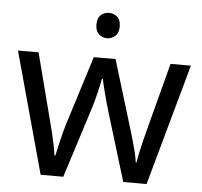

<svg xmlns="http://www.w3.org/2000/svg" viewBox="-52 -792 890 845"><g transform="rotate(5 393.0 -369.0)"><path d="M397 -737Q417 -737 432.5 -723.5Q448 -710 448 -681Q448 -653 432.5 -639Q417 -625 397 -625Q375 -625 360 -639Q345 -653 345 -681Q345 -710 360 -723.5Q375 -737 397 -737ZM431 -303Q425 -324 419 -344.5Q413 -365 408.5 -383.5Q404 -402 400 -418Q396 -434 394 -445H390Q388 -434 384.5 -418Q381 -402 376.5 -383Q372 -364 366.5 -343.5Q361 -323 354 -302L258 -1H158L11 -537H102L176 -251Q184 -222 191 -192.5Q198 -163 203.5 -136.5Q209 -110 211 -91H215Q218 -103 222 -121Q226 -139 230.5 -159Q235 -179 240.5 -199Q246 -219 251 -235L346 -537H442L534 -235Q541 -212 548.5 -186Q556 -160 562 -135.5Q568 -111 570 -92H574Q576 -109 581.5 -134.5Q587 -160 594.5 -190.5Q602 -221 610 -251L685 -537H775L626 -1H523Z"/></g></svg>

Font: ukorean85
Style: Book
Weight: 400
Designer: Jelle Bosma - Monotype Design Team
Foundry: Monotype Imaging Inc.
Version: Version 2.003